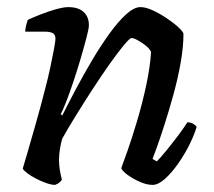

<svg xmlns="http://www.w3.org/2000/svg" viewBox="-20 -520 601 540"><path d="M135 0Q125 0 110.5 -5Q96 -10 81.5 -17.5Q67 -25 56.5 -33Q46 -41 44 -46Q49 -62 58.5 -95Q68 -128 81 -173.5Q94 -219 107 -270Q115 -300 121.5 -330.5Q128 -361 132 -383Q136 -405 136 -411Q136 -423 128 -427Q120 -431 106 -431H51Q51 -439 53.5 -448.5Q56 -458 58 -464Q73 -471 94.5 -479.5Q116 -488 137.5 -494Q159 -500 172 -500Q200 -500 215 -486.5Q230 -473 230 -449Q230 -440 223.5 -415Q217 -390 207.5 -357.5Q198 -325 187 -292Q176 -259 166 -233.5Q156 -208 151 -199L155 -195Q172 -229 193.5 -269.5Q215 -310 239 -350.5Q263 -391 287.5 -425Q312 -459 334.5 -479.5Q357 -500 375 -500Q390 -500 409.5 -491Q429 -482 448.5 -469Q468 -456 481.5 -443.5Q495 -431 496 -425Q496 -388 488 -343Q480 -298 467.5 -253Q455 -208 442.5 -169Q430 -130 420.5 -104Q411 -78 409 -73L421 -66Q431 -76 447 -95.5Q463 -115 480 -137.5Q497 -160 507 -176Q517 -176 524 -171.5Q531 -167 533 -163Q527 -142 513.5 -114.5Q500 -87 481.5 -60.5Q463 -34 444 -17Q425 0 409 0Q393 0 373.5 -8.5Q354 -17 339 -28Q324 -39 321 -47Q326 -60 338.5 -95.5Q351 -131 365.5 -179.5Q380 -228 391 -279Q402 -330 405 -374Q400 -384 389 -392.5Q378 -401 367 -407Q356 -413 350 -413Q345 -413 328 -392.5Q311 -372 288 -339.5Q265 -307 240 -268.5Q215 -230 192.5 -193.5Q170 -157 155 -130Q151 -116 148.5 -100.5Q146 -85 146 -71Q146 -57 148 -43.5Q150 -30 154 -15Q153 -12 148 -7.5Q143 -3 135 0Z"/></svg>

Font: Texturina Medium
Style: Italic
Weight: 500
Italic angle: -11°
Designer: Guillermo Torres Carreño
Foundry: Omnibus-Type
Version: Version 1.002